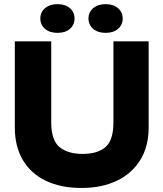

<svg xmlns="http://www.w3.org/2000/svg" viewBox="-20 -900 791 929"><path d="M374.4 9.5Q274.5 9.5 202.1 -25.2Q129.6 -59.9 90.7 -125.4Q51.7 -190.9 51.7 -283V-700H227.9V-308.4Q227.9 -221.6 267.8 -188.5Q307.7 -155.3 379.9 -155.3Q452.1 -155.3 490.5 -188.5Q528.9 -221.6 528.9 -308.4V-700H699.2V-283Q699.2 -190.9 658.4 -125.4Q617.7 -59.9 544.8 -25.2Q471.9 9.5 374.4 9.5ZM258.4 -741Q220.5 -741 197.8 -760.5Q175.1 -780 175.1 -810.4Q175.1 -840.9 197.8 -860.4Q220.5 -879.9 258.4 -879.9Q296.3 -879.9 318.5 -860.4Q340.7 -840.9 340.7 -810.4Q340.7 -780 318.5 -760.5Q296.3 -741 258.4 -741ZM490.9 -741Q453.5 -741 430.8 -760.5Q408.1 -780 408.1 -810.4Q408.1 -840.9 430.8 -860.4Q453.5 -879.9 490.9 -879.9Q528.8 -879.9 551.3 -860.4Q573.7 -840.9 573.7 -810.4Q573.7 -780 551.3 -760.5Q528.8 -741 490.9 -741Z"/></svg>

Font: REM Medium
Style: Regular
Weight: 500
Designer: Octavio Pardo
Foundry: Ashler Design
Version: Version 1.005;gftools[0.9.28]